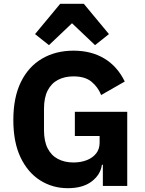

<svg xmlns="http://www.w3.org/2000/svg" viewBox="-20 -976 759 1008"><path d="M520 0V-111H515Q508 -59 461.5 -23.5Q415 12 336 12Q256 12 191 -29Q126 -70 88 -149.5Q50 -229 50 -346Q50 -464 89.5 -545Q129 -626 200.5 -668Q272 -710 366 -710Q459 -710 527.5 -669Q596 -628 635 -548L511 -477Q495 -518 461 -546.5Q427 -575 366 -575Q319 -575 284 -556.5Q249 -538 230 -500.5Q211 -463 211 -405V-293Q211 -235 230 -197.5Q249 -160 284 -141.5Q319 -123 366 -123Q404 -123 435 -135Q466 -147 484.5 -170Q503 -193 503 -227V-262H373V-389H648V0ZM296 -956H420L552 -797L479 -739L358 -854L237 -739L164 -797Z"/></svg>

Font: IBM Plex Sans
Style: Bold
Weight: 700
Designer: Mike Abbink, Paul van der Laan, Pieter van Rosmalen
Foundry: Bold Monday
Version: Version 3.201